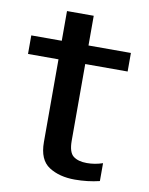

<svg xmlns="http://www.w3.org/2000/svg" viewBox="-83 -788 666 856"><g transform="rotate(10 250.0 -360.0)"><path d="M314.5 7Q373 7 426.5 -6V-87Q391.5 -75 355 -75Q315.5 -75 293.5 -92Q271.5 -109 271.5 -161.5V-508.5H463.5V-592.5H271.5V-727H150.5V-592.5H12.5V-508.5H150.5V-134Q150.5 -53.5 197.8 -23.2Q245 7 314.5 7Z"/></g></svg>

Font: Anybody Thin Medium
Style: Regular
Weight: 500
Version: Version 1.113;gftools[0.9.25]